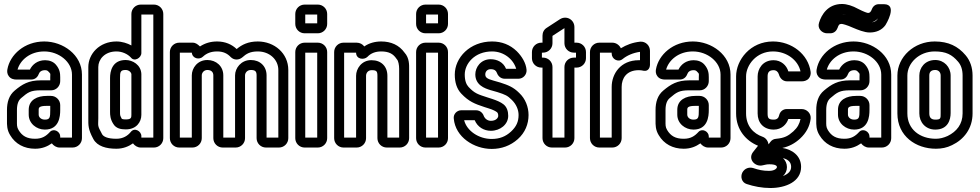

<svg xmlns="http://www.w3.org/2000/svg" viewBox="-20 -715 4913 963"><path d="M282 -308V-328C282 -347 280 -368 260 -391C247 -406 227 -413 206 -413C168 -413 142 -391 130 -366H68C81 -413 130 -457 202 -457C276 -457 341 -404 341 -341V-25H282V-31C282 -55 250 -73 231 -54C211 -32 191 -19 156 -19C115 -19 91 -33 73 -63C64 -78 65 -89 65 -109V-163C65 -194 73 -212 86 -223C120 -252 133 -262 184 -262H237C262 -262 282 -283 282 -308ZM279 25H344C370 25 391 4 391 -22V-341C391 -440 296 -507 202 -507C103 -507 30 -441 17 -367C15 -357 16 -343 24 -333C34 -319 50 -316 62 -316H136C155 -316 168 -327 174 -343C178 -354 187 -363 206 -363C215 -363 219 -360 222 -357C236 -342 232 -349 232 -328V-312H184C123 -312 91 -292 54 -261C25 -237 15 -202 15 -163V-109C15 -91 14 -64 31 -37C57 7 101 31 156 31C191 31 217 20 240 4C248 15 262 25 279 25ZM236 -234H215C168 -234 124 -215 124 -164V-140C124 -96 163 -65 205 -65C277 -65 282 -131 282 -163V-188C282 -213 261 -234 236 -234ZM215 -184H232V-163C232 -127 231 -115 205 -115C185 -115 174 -128 174 -140V-164C174 -175 176 -184 215 -184Z M564 -457C593 -457 620 -444 636 -427C654 -403 689 -425 689 -449V-642H749V-25H689V-33C689 -56 655 -79 635 -52C621 -35 598 -19 564 -19C517 -19 498 -31 492 -42C467 -88 473 -81 473 -122V-379C473 -416 504 -457 564 -457ZM686 25H752C778 25 799 4 799 -22V-645C799 -671 778 -692 752 -692H686C660 -692 639 -671 639 -645V-487C619 -498 592 -507 564 -507C478 -507 423 -444 423 -379V-122C423 -87 421 -68 448 -18C468 19 513 31 564 31C598 31 626 19 647 4C655 15 669 25 686 25ZM689 -344C687 -390 645 -414 610 -414C542 -414 532 -356 532 -324V-153C532 -139 533 -117 548 -94C562 -70 587 -66 611 -66C664 -66 689 -103 689 -139ZM639 -343V-139C639 -125 638 -116 611 -116C598 -116 592 -118 591 -119C582 -136 582 -136 582 -153V-324C582 -354 584 -364 610 -364C627 -364 638 -352 639 -343Z M1069 -457C1099 -457 1120 -447 1137 -429C1154 -412 1178 -413 1195 -427C1215 -445 1234 -457 1273 -457C1332 -457 1376 -416 1376 -364V-25H1317V-337C1317 -383 1284 -414 1238 -414C1189 -414 1159 -373 1159 -337V-25H1100V-337C1100 -383 1064 -414 1020 -414C970 -414 942 -373 942 -337V-25H882V-451H942C945 -420 981 -414 998 -431C1016 -448 1039 -457 1069 -457ZM946 -501H879C853 -501 832 -480 832 -454V-22C832 4 853 25 879 25H945C971 25 992 4 992 -22V-337C992 -349 1002 -364 1020 -364C1040 -364 1050 -353 1050 -337V-22C1050 4 1071 25 1097 25H1162C1188 25 1209 4 1209 -22V-337C1209 -349 1219 -364 1238 -364C1260 -364 1267 -357 1267 -337V-22C1267 4 1288 25 1314 25H1379C1405 25 1426 4 1426 -22V-364C1426 -448 1356 -507 1273 -507C1225 -507 1193 -491 1167 -469C1143 -492 1110 -507 1069 -507C1037 -507 1009 -499 983 -482C973 -491 963 -501 946 -501Z M1511 -25V-451H1571V-25ZM1621 -22V-454C1621 -480 1600 -501 1574 -501H1508C1482 -501 1461 -480 1461 -454V-22C1461 4 1482 25 1508 25H1574C1600 25 1621 4 1621 -22ZM1511 -598V-642H1571V-598ZM1621 -595V-645C1621 -671 1600 -692 1574 -692H1508C1482 -692 1461 -671 1461 -645V-595C1461 -569 1482 -548 1508 -548H1574C1600 -548 1621 -569 1621 -595Z M1971 -417C1978 -410 1982 -388 1982 -370V-25H1923V-335C1923 -382 1892 -413 1844 -413C1793 -413 1766 -370 1766 -335V-25H1706V-451H1766C1766 -417 1806 -413 1823 -430C1840 -448 1863 -457 1892 -457C1930 -457 1952 -445 1968 -421C1969 -420 1970 -418 1971 -417ZM1769 -501H1703C1677 -501 1656 -480 1656 -454V-22C1656 4 1677 25 1703 25H1769C1795 25 1816 4 1816 -22V-335C1816 -348 1825 -363 1844 -363C1868 -363 1873 -358 1873 -335V-22C1873 4 1894 25 1920 25H1985C2011 25 2032 4 2032 -22V-370C2032 -387 2034 -424 2009 -451C1982 -489 1941 -507 1892 -507C1861 -507 1831 -499 1807 -482C1799 -493 1785 -501 1769 -501Z M2117 -25V-451H2177V-25ZM2227 -22V-454C2227 -480 2206 -501 2180 -501H2114C2088 -501 2067 -480 2067 -454V-22C2067 4 2088 25 2114 25H2180C2206 25 2227 4 2227 -22ZM2117 -598V-642H2177V-598ZM2227 -595V-645C2227 -671 2206 -692 2180 -692H2114C2088 -692 2067 -671 2067 -645V-595C2067 -569 2088 -548 2114 -548H2180C2206 -548 2227 -569 2227 -595Z M2569 -370H2518C2505 -403 2473 -418 2441 -418C2391 -418 2364 -377 2364 -342C2364 -289 2410 -272 2440 -263L2475 -253C2515 -240 2525 -236 2548 -213C2569 -192 2581 -165 2581 -138C2581 -105 2570 -80 2543 -55C2516 -30 2485 -18 2446 -18C2381 -18 2321 -59 2308 -112H2361C2375 -78 2407 -59 2442 -59C2489 -59 2529 -91 2529 -134C2529 -156 2523 -178 2505 -192C2491 -203 2472 -211 2448 -219L2426 -226C2377 -242 2361 -246 2330 -279C2319 -291 2311 -310 2311 -341C2311 -396 2361 -457 2448 -457C2507 -457 2555 -418 2569 -370ZM2442 -109C2426 -109 2413 -119 2408 -130C2404 -143 2392 -162 2367 -162H2294C2271 -162 2253 -142 2256 -120C2264 -27 2358 32 2446 32C2495 32 2540 16 2577 -17C2614 -50 2631 -93 2631 -138C2631 -179 2615 -220 2584 -249C2555 -278 2529 -288 2489 -301L2454 -311C2422 -320 2414 -327 2414 -342C2414 -355 2423 -368 2441 -368C2460 -368 2468 -360 2471 -352C2476 -338 2488 -320 2512 -320H2580C2605 -320 2623 -342 2621 -365C2618 -399 2598 -432 2572 -458C2538 -491 2496 -507 2448 -507C2337 -507 2261 -426 2261 -341C2261 -302 2271 -269 2294 -245C2331 -206 2361 -194 2410 -178L2432 -171C2452 -165 2467 -157 2473 -152C2475 -150 2479 -146 2479 -134C2479 -125 2469 -109 2442 -109Z M2704 -426H2698V-451H2704C2730 -451 2751 -472 2751 -498V-534V-535L2811 -574V-498C2811 -472 2832 -451 2858 -451H2869V-426H2858C2832 -426 2811 -405 2811 -379V-25H2751V-379C2751 -405 2730 -426 2704 -426ZM2861 -22V-376H2872C2898 -376 2919 -397 2919 -423V-454C2919 -480 2898 -501 2872 -501H2861V-579C2861 -616 2822 -639 2789 -619L2723 -576C2708 -567 2701 -552 2701 -536V-501H2695C2669 -501 2648 -480 2648 -454V-423C2648 -397 2669 -376 2695 -376H2701V-22C2701 4 2722 25 2748 25H2814C2840 25 2861 4 2861 -22Z M3051 -501H2986C2960 -501 2939 -480 2939 -454V-22C2939 4 2960 25 2986 25H3051C3077 25 3098 4 3098 -22V-279C3098 -322 3122 -363 3184 -363C3191 -363 3201 -362 3209 -360C3234 -356 3240 -380 3240 -389V-460C3240 -486 3219 -508 3191 -506C3153 -502 3122 -490 3094 -473C3087 -488 3071 -501 3051 -501ZM3190 -413H3184C3092 -413 3048 -344 3048 -279V-25H2989V-451H3048V-446C3048 -419 3080 -400 3103 -419C3124 -436 3154 -450 3190 -455Z M3535 -308V-328C3535 -347 3533 -368 3513 -391C3500 -406 3480 -413 3459 -413C3421 -413 3395 -391 3383 -366H3321C3334 -413 3383 -457 3455 -457C3529 -457 3594 -404 3594 -341V-25H3535V-31C3535 -55 3503 -73 3484 -54C3464 -32 3444 -19 3409 -19C3368 -19 3344 -33 3326 -63C3317 -78 3318 -89 3318 -109V-163C3318 -194 3326 -212 3339 -223C3373 -252 3386 -262 3437 -262H3490C3515 -262 3535 -283 3535 -308ZM3532 25H3597C3623 25 3644 4 3644 -22V-341C3644 -440 3549 -507 3455 -507C3356 -507 3283 -441 3270 -367C3268 -357 3269 -343 3277 -333C3287 -319 3303 -316 3315 -316H3389C3408 -316 3421 -327 3427 -343C3431 -354 3440 -363 3459 -363C3468 -363 3472 -360 3475 -357C3489 -342 3485 -349 3485 -328V-312H3437C3376 -312 3344 -292 3307 -261C3278 -237 3268 -202 3268 -163V-109C3268 -91 3267 -64 3284 -37C3310 7 3354 31 3409 31C3444 31 3470 20 3493 4C3501 15 3515 25 3532 25ZM3489 -234H3468C3421 -234 3377 -215 3377 -164V-140C3377 -96 3416 -65 3458 -65C3530 -65 3535 -131 3535 -163V-188C3535 -213 3514 -234 3489 -234ZM3468 -184H3485V-163C3485 -127 3484 -115 3458 -115C3438 -115 3427 -128 3427 -140V-164C3427 -175 3429 -184 3468 -184Z M3874 -19C3861 -18 3852 -14 3843 -2L3835 9C3832 -7 3822 -23 3805 -29C3759 -45 3722 -83 3722 -146V-332C3722 -388 3773 -457 3857 -457C3926 -457 3983 -413 3995 -357H3934C3925 -388 3897 -413 3860 -413C3804 -413 3780 -368 3780 -332V-146C3780 -100 3809 -65 3861 -65C3901 -65 3925 -92 3934 -118H3995C3990 -94 3980 -75 3959 -56C3933 -33 3915 -23 3874 -19ZM3809 62C3808 62 3809 62 3809 62ZM3907 78C3935 85 3948 100 3948 122C3948 141 3936 157 3907 168C3920 156 3927 141 3927 123C3927 105 3919 89 3907 78ZM3839 109C3872 109 3877 118 3877 123C3877 127 3869 142 3837 142C3806 142 3785 137 3758 128C3739 122 3715 128 3703 151C3693 172 3700 200 3725 208C3761 220 3802 228 3844 228C3921 228 3998 196 3998 122C3998 65 3951 34 3904 27C3937 20 3967 4 3993 -20C4024 -49 4041 -81 4046 -119C4049 -147 4026 -168 4001 -168H3926C3907 -168 3892 -155 3888 -137C3885 -123 3877 -115 3861 -115C3835 -115 3830 -122 3830 -146V-332C3830 -350 3836 -363 3860 -363C3873 -363 3883 -355 3887 -341C3891 -326 3904 -307 3928 -307H4000C4011 -307 4026 -309 4037 -322C4045 -332 4047 -344 4046 -354C4034 -444 3950 -507 3857 -507C3743 -507 3672 -414 3672 -332V-146C3672 -63 3723 -8 3782 16L3756 49C3730 85 3769 124 3806 114C3819 111 3827 109 3839 109Z M4341 -308V-328C4341 -347 4339 -368 4319 -391C4306 -406 4286 -413 4265 -413C4227 -413 4201 -391 4189 -366H4127C4140 -413 4189 -457 4261 -457C4335 -457 4400 -404 4400 -341V-25H4341V-31C4341 -55 4309 -73 4290 -54C4270 -32 4250 -19 4215 -19C4174 -19 4150 -33 4132 -63C4123 -78 4124 -89 4124 -109V-163C4124 -194 4132 -212 4145 -223C4179 -252 4192 -262 4243 -262H4296C4321 -262 4341 -283 4341 -308ZM4338 25H4403C4429 25 4450 4 4450 -22V-341C4450 -440 4355 -507 4261 -507C4162 -507 4089 -441 4076 -367C4074 -357 4075 -343 4083 -333C4093 -319 4109 -316 4121 -316H4195C4214 -316 4227 -327 4233 -343C4237 -354 4246 -363 4265 -363C4274 -363 4278 -360 4281 -357C4295 -342 4291 -349 4291 -328V-312H4243C4182 -312 4150 -292 4113 -261C4084 -237 4074 -202 4074 -163V-109C4074 -91 4073 -64 4090 -37C4116 7 4160 31 4215 31C4250 31 4276 20 4299 4C4307 15 4321 25 4338 25ZM4295 -234H4274C4227 -234 4183 -215 4183 -164V-140C4183 -96 4222 -65 4264 -65C4336 -65 4341 -131 4341 -163V-188C4341 -213 4320 -234 4295 -234ZM4274 -184H4291V-163C4291 -127 4290 -115 4264 -115C4244 -115 4233 -128 4233 -140V-164C4233 -175 4235 -184 4274 -184ZM4353 -603C4366 -607 4377 -615 4384 -623C4377 -611 4369 -605 4353 -603ZM4225 -641C4217 -643 4209 -645 4202 -645C4209 -645 4216 -644 4225 -641ZM4334 -650C4330 -650 4312 -656 4285 -670C4256 -686 4228 -695 4203 -695C4132 -695 4100 -641 4088 -601C4078 -571 4104 -548 4128 -548H4144C4165 -548 4176 -562 4181 -575C4186 -588 4187 -595 4202 -595C4206 -595 4227 -590 4258 -576C4282 -566 4315 -552 4342 -552C4375 -552 4403 -564 4421 -589C4421 -589 4487 -694 4413 -694H4388C4371 -694 4359 -684 4353 -669C4348 -655 4342 -650 4334 -650Z M4674 -19C4594 -19 4531 -66 4531 -146V-336C4531 -398 4589 -457 4668 -457C4725 -457 4755 -441 4785 -406C4800 -389 4808 -366 4808 -336V-146C4808 -92 4778 -55 4733 -33C4713 -24 4694 -19 4674 -19ZM4674 31C4702 31 4729 26 4755 13C4814 -15 4858 -70 4858 -146V-336C4858 -376 4846 -411 4823 -438C4785 -483 4737 -507 4668 -507C4565 -507 4481 -430 4481 -336V-146C4481 -32 4574 31 4674 31ZM4671 -414C4618 -414 4591 -374 4591 -336V-146C4591 -102 4622 -65 4671 -65C4735 -65 4748 -115 4748 -148V-336C4748 -379 4715 -414 4671 -414ZM4671 -364C4687 -364 4698 -353 4698 -336V-148C4698 -121 4699 -115 4671 -115C4650 -115 4641 -126 4641 -146V-336C4641 -352 4648 -364 4671 -364Z"/></svg>

Font: DIN Rundschrift
Style: MittelKont
Weight: 400
Version: Version 1.027